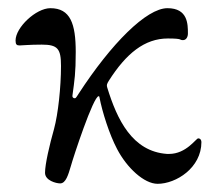

<svg xmlns="http://www.w3.org/2000/svg" viewBox="-20 -434 512 469"><path d="M365 15C410 15 472 -24 472 -87C472 -91 470 -96 464 -96C459 -96 435 -58 393 -58C391 -58 390 -58 388 -58C303 -64 266 -142 242 -220C240 -226 241 -229 246 -237C288 -303 333 -340 390 -340C428 -340 417 -336 427 -336C435 -336 439 -344 439 -352C439 -375 439 -414 389 -414C338 -414 252 -328 172 -205C165 -194 165 -194 162 -194C159 -194 156 -197 157 -201C162 -238 165 -255 165 -307C165 -376 152 -414 103 -414C68 -414 18 -367 18 -335C18 -325 21 -323 28 -323C35 -323 51 -325 82 -325C121 -325 129 -315 129 -273C129 -221 122 -156 112 -119C101 -80 90 -33 90 -12C90 7 117 14 127 14C141 14 147 -8 153 -28C159 -50 208 -199 221 -199C222 -199 223 -198 223 -196C230 -160 247 -106 266 -70C290 -24 332 15 365 15Z"/></svg>

Font: EB Garamond
Style: Regular
Weight: 400
Designer: Georg Duffner and Octavio Pardo
Foundry: Georg Duffner
Version: Version 1.000;PS 001.000;hotconv 1.0.88;makeotf.lib2.5.64775